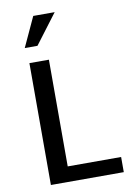

<svg xmlns="http://www.w3.org/2000/svg" viewBox="-103 -1039 770 1103"><g transform="rotate(-10 281.5 -487.0)"><path d="M102.1 -710.9H215.8V-88.4H527.3V0H102.1ZM90.8 -800.8 170.9 -974.1H295.9L165 -800.8Z"/></g></svg>

Font: Monda Medium
Style: Regular
Weight: 500
Designer: Vernon Adams
Foundry: Vernon Adams
Version: Version 2.200